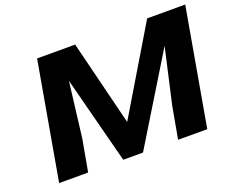

<svg xmlns="http://www.w3.org/2000/svg" viewBox="-114 -903 1325 1095"><g transform="rotate(-20 548.5 -355.5)"><path d="M429 -711H198L73 0H249L284 -194L325 -529L462 0H582L906 -530L830 -194L795 0H972L1097 -711H866L557 -195Z"/></g></svg>

Font: Asimov
Style: XWidIt
Weight: 500
Designer: Google
Version: Version 2.000980; 2014